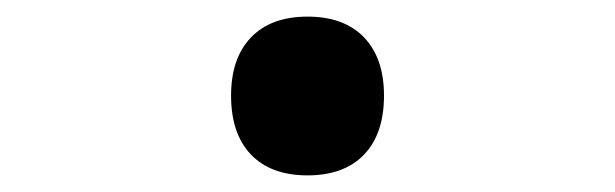

<svg xmlns="http://www.w3.org/2000/svg" viewBox="-20 -515 740 231"><path d="M350 -304Q306 -304 282 -329Q258 -354 258 -400Q258 -445 282 -470Q306 -495 350 -495Q394 -495 418 -470Q442 -445 442 -400Q442 -354 418 -329Q394 -304 350 -304Z"/></svg>

Font: Martian Mono
Style: Regular
Weight: 400
Monospace: yes
Designer: Roman Shamin
Foundry: Evil Martians
Version: Version 1.000; ttfautohint (v1.8.4.7-5d5b)